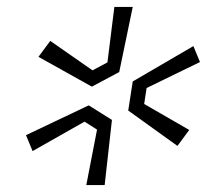

<svg xmlns="http://www.w3.org/2000/svg" viewBox="-20 -808 605 554"><path d="M492 -387 350 -489 363 -573 538 -675 557 -629 403 -554 396 -508 526 -433ZM363 -788 324 -600 245 -558 91 -644 125 -690 247 -605 290 -628 310 -788ZM55 -418 236 -504 303 -462 282 -274H229L260 -434L224 -457L74 -372Z"/></svg>

Font: Sora ExtraLight
Style: Italic
Weight: 200
Designer: Jonathan Barnbrook, Juli√°n Moncada
Version: Version 1.000